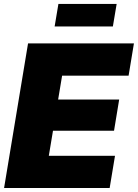

<svg xmlns="http://www.w3.org/2000/svg" viewBox="-20 -946 694 966"><path d="M0.5 0 121.1 -727.5H653.8L627 -565.4H292.5L272.5 -445.3H579.6L553.7 -288.1H246.6L225.6 -162.1H558.6L531.7 0ZM566.9 -926.3 547.9 -813H254.9L273.9 -926.3Z"/></svg>

Font: Inter 18pt Black
Style: Italic
Weight: 900
Italic angle: -9.3988°
Designer: Rasmus Andersson
Foundry: rsms
Version: Version 4.001;git-66647c0bb